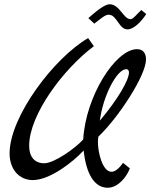

<svg xmlns="http://www.w3.org/2000/svg" viewBox="-20 -843 731 902"><path d="M558 -78C537 -48 519 -36 504 -36C461 -36 440 -128 440 -175C440 -185 441 -193 442 -201C537 -291 666 -489 666 -564C666 -594 651 -612 624 -612C522 -612 382 -389 371 -188C336 -148 235 -76 188 -76C143 -76 117 -106 117 -158C117 -305 279 -520 421 -626L394 -664C235 -572 25 -296 25 -122C25 -49 69 3 134 3C215 3 323 -82 373 -136C385 -23 425 39 486 39C535 39 576 -13 590 -52ZM573 -518C581 -518 586 -512 586 -503C586 -467 534 -377 449 -276C464 -393 529 -518 573 -518ZM644 -796C620 -774 606 -753 593 -753C560 -753 542 -823 495 -823C473 -823 436 -794 395 -758L423 -732C451 -753 473 -774 490 -774C530 -774 538 -705 579 -705C608 -705 644 -741 667 -777Z"/></svg>

Font: Marck Script
Style: Regular
Weight: 400
Designer: Denis Masharov, Marck Fogel
Foundry: Denis Masharov
Version: Version 1.002